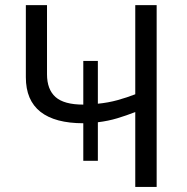

<svg xmlns="http://www.w3.org/2000/svg" viewBox="-20 -734 733 754"><path d="M595.2 -713.9V0H511.2V-293.9Q476.1 -280.3 440.4 -269.5Q404.8 -258.8 364.3 -253.9V-102.5H307.1V-250Q252 -250 209.7 -261.2Q167.5 -272.5 138.9 -294.9Q110.4 -317.4 95.9 -351.3Q81.5 -385.3 81.5 -430.7V-713.9H164.6V-442.4Q164.6 -382.8 198 -353Q231.4 -323.2 307.1 -323.2V-494.6H364.3V-326.7Q404.8 -330.6 441.7 -340.8Q478.5 -351.1 511.2 -363.8V-713.9Z"/></svg>

Font: Wonky
Style: Regular
Weight: 400
Designer: Monotype Design Team
Foundry: Monotype Imaging Inc.
Version: Version 3.000